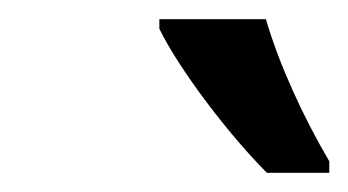

<svg xmlns="http://www.w3.org/2000/svg" viewBox="-20 -786 363 200"><path d="M258 -606H323V-618C296 -664 271 -718 257 -766H146V-756C167 -713 219 -645 258 -606Z"/></svg>

Font: Noto Sans Medium
Style: Italic
Weight: 500
Italic angle: -12°
Designer: Monotype Design Team
Foundry: Monotype Imaging Inc.
Version: Version 2.013